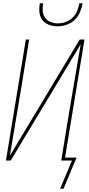

<svg xmlns="http://www.w3.org/2000/svg" viewBox="-20 -975 540 1166"><path d="M329 -815Q302 -815 277 -824.5Q252 -834 237 -854Q222 -874 219.5 -901Q217 -928 222 -955H242Q238 -932 239.5 -908.5Q241 -885 253.5 -867.5Q266 -850 287.5 -841.5Q309 -833 332 -833Q355 -833 378.5 -841.5Q402 -850 420.5 -867.5Q439 -885 448.5 -908.5Q458 -932 462 -955H482Q477 -928 465.5 -901Q454 -874 433 -854Q412 -834 384 -824.5Q356 -815 329 -815ZM366 171H345L417 0H352L400 -294Q417 -397 435 -500Q453 -603 470 -706L45 0H16L137 -735H157L109 -441Q92 -338 74.5 -235Q57 -132 40 -29L464 -735H493L375 -18H445Z"/></svg>

Font: Iosevka Term Curly Thin
Style: Italic
Weight: 100
Italic angle: -9°
Designer: Belleve Invis
Foundry: Belleve Invis
Version: Version 32.3.0